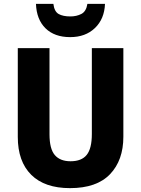

<svg xmlns="http://www.w3.org/2000/svg" viewBox="-20 -963 730 993"><path d="M618 -256Q618 -134 549 -62Q480 10 342 10Q211 10 141.5 -59Q72 -128 72 -255V-714H236V-269Q236 -193 263.5 -161Q291 -129 345 -129Q402 -129 428.5 -162Q455 -195 455 -270V-714H618ZM523 -943Q520 -865 471 -818Q422 -771 343 -771Q262 -771 215.5 -816.5Q169 -862 166 -943H256Q261 -903 283.5 -890.5Q306 -878 344 -878Q376 -878 401 -891Q426 -904 432 -943Z"/></svg>

Font: Noto Sans Devanagari UI SemiCondensed ExtraBold
Style: Regular
Weight: 800
Width: 4
Designer: Jelle Bosma - Monotype Design Team
Foundry: Monotype Imaging Inc.
Version: Version 2.004; ttfautohint (v1.8.4.7-5d5b)